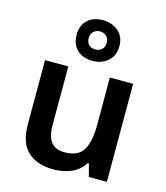

<svg xmlns="http://www.w3.org/2000/svg" viewBox="-122 -924 888 1027"><g transform="rotate(15 322.0 -410.0)"><path d="M564 -543V0H464L446 -70H439Q413 -28 367.5 -9Q322 10 271 10Q180 10 128 -37Q76 -84 76 -188V-543H205V-215Q205 -155 229 -124.5Q253 -94 304 -94Q379 -94 407 -141.5Q435 -189 435 -278V-543ZM321 -605Q269 -605 236.5 -635Q204 -665 204 -718Q204 -771 236 -800.5Q268 -830 321 -830Q371 -830 406 -800.5Q441 -771 441 -719Q441 -665 406.5 -635Q372 -605 321 -605ZM321 -668Q343 -668 357 -681.5Q371 -695 371 -718Q371 -741 356.5 -754.5Q342 -768 321 -768Q300 -768 285.5 -754.5Q271 -741 271 -718Q271 -695 284 -681.5Q297 -668 321 -668Z"/></g></svg>

Font: Noto Sans Sora Sompeng SemiBold
Style: Regular
Weight: 600
Version: Version 2.101